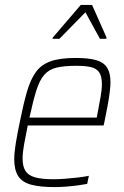

<svg xmlns="http://www.w3.org/2000/svg" viewBox="-20 -754 504 782"><path d="M202 8Q142 8 106 -2Q70 -12 54 -37Q38 -62 38 -105Q38 -132 44 -169Q50 -206 60 -254Q75 -329 89.5 -379.5Q104 -430 126 -460.5Q148 -491 186.5 -504.5Q225 -518 288 -518Q341 -518 372 -509Q403 -500 416.5 -478Q430 -456 430 -419Q430 -405 427 -379.5Q424 -354 418 -322Q412 -290 405 -256L402 -243H93Q84 -199 78 -165.5Q72 -132 72 -108Q72 -76 84 -57.5Q96 -39 123.5 -31.5Q151 -24 197 -24Q219 -24 245.5 -26Q272 -28 297.5 -31Q323 -34 342 -38L335 -5Q320 -2 297.5 1Q275 4 250 6Q225 8 202 8ZM100 -275H374L378 -296Q384 -328 389.5 -358.5Q395 -389 395 -411Q395 -444 383.5 -460Q372 -476 349 -481Q326 -486 290 -486Q241 -486 210 -478.5Q179 -471 160 -449Q141 -427 128 -385.5Q115 -344 100 -275ZM194 -596 195 -601 309 -734H355L414 -601L413 -596H387L328 -704L222 -596Z"/></svg>

Font: Saira SemiCondensed Thin
Style: Italic
Weight: 250
Width: 4
Italic angle: -12°
Designer: Hector Gatti with collaboration of the Omnibus-Type team
Foundry: Omnibus-Type
Version: Version 1.101